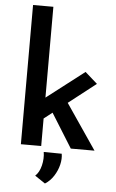

<svg xmlns="http://www.w3.org/2000/svg" viewBox="-64 -823 646 1073"><g transform="rotate(5 259.5 -287.0)"><path d="M77 0V-781H191V0ZM296 -285 490 0H357L220 -220ZM156 -127 145 -236 402 -434 471 -373ZM230 207 172 168Q195 147 204.5 108Q214 69 208 32L309 33Q314 61 306 94.5Q298 128 278.5 158.5Q259 189 230 207Z"/></g></svg>

Font: Reem Kufi Fun Medium
Style: Regular
Weight: 500
Designer: Khaled Hosny
Version: Version 1.005